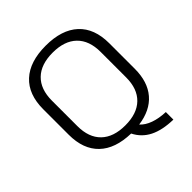

<svg xmlns="http://www.w3.org/2000/svg" viewBox="-226 -857 1131 1131"><g transform="rotate(-45 340.0 -291.0)"><path d="M401 7Q425 34 467 49Q509 64 564 66V129Q474 127 416.5 98Q359 69 330 11Q201 8 133 -57.5Q65 -123 65 -244V-456Q65 -580 136 -645.5Q207 -711 340 -711Q473 -711 544 -645.5Q615 -580 615 -456V-244Q615 -135 560 -71Q505 -7 401 7ZM543 -456Q543 -551 490.5 -602Q438 -653 340 -653Q242 -653 189.5 -602Q137 -551 137 -456V-244Q137 -149 189.5 -98Q242 -47 340 -47Q438 -47 490.5 -98Q543 -149 543 -244Z"/></g></svg>

Font: KoHo
Style: Regular
Weight: 400
Version: Version 1.000; ttfautohint (v1.6)